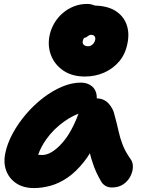

<svg xmlns="http://www.w3.org/2000/svg" viewBox="-20 -946 741 976"><path d="M153 10Q99 10 63 -14Q27 -38 12 -77.5Q-3 -117 6 -163Q16 -215 44.5 -267.5Q73 -320 113 -366.5Q153 -413 200 -449Q247 -485 296 -505.5Q345 -526 390 -526Q432 -526 456 -499Q473 -478 472 -446Q509 -445 532 -420Q556 -393 562 -362Q574 -319 582 -282Q590 -245 603.5 -210Q617 -175 644 -137Q656 -121 655.5 -97Q655 -73 642.5 -49Q630 -25 606.5 -9Q583 7 549 7Q530 7 516.5 -1Q503 -9 495 -22Q481 -46 470 -69.5Q459 -93 451 -119Q443 -141 437 -167Q423 -144 408 -125Q367 -73 324 -43.5Q281 -14 237.5 -2Q194 10 153 10ZM379 -368Q343 -354 310 -331Q254 -292 216 -239Q188 -200 174 -159Q183 -158 194 -158Q241 -158 295 -218Q343 -271 379 -368ZM412 -557Q347 -557 303 -586.5Q259 -616 240 -663.5Q221 -711 232 -766Q239 -799 256 -828Q273 -857 298.5 -879Q324 -901 355.5 -913.5Q387 -926 422 -926Q444 -926 461 -918Q525 -916 565 -892Q607 -866 623 -822.5Q639 -779 628 -726Q618 -672 586.5 -634.5Q555 -597 509.5 -577Q464 -557 412 -557ZM407 -753Q402 -745 401 -739Q398 -726 405.5 -718.5Q413 -711 428 -711Q441 -711 451 -720.5Q461 -730 464 -744Q466 -755 460.5 -762Q455 -769 443 -769Q436 -769 430.5 -765Q425 -761 419 -757Q414 -754 407 -753Z"/></svg>

Font: Shantell Sans Light ExtraBold
Style: Italic
Weight: 800
Italic angle: -11°
Version: Version 1.008;[ac192a2d6]